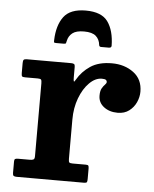

<svg xmlns="http://www.w3.org/2000/svg" viewBox="-54 -801 677 846"><g transform="rotate(5 285.0 -378.0)"><path d="M124 -420Q124 -432 121.2 -436Q118.5 -440 106.5 -440H50.5Q39.5 -440 36.8 -443.2Q34 -446.5 34 -457.5V-501.5Q34 -512.5 37.2 -516.2Q40.5 -520 51.5 -520H247Q256 -520 260 -517.2Q264 -514.5 264 -505V-458.5Q264 -443.5 266 -440.8Q268 -438 274 -449.5Q295 -486 331.5 -510.5Q368 -535 426.5 -535Q482.5 -535 522.2 -505.5Q562 -476 562 -421Q562 -397.5 551.5 -374.2Q541 -351 520.5 -335.5Q500 -320 470 -320Q433 -320 408.5 -339Q384 -358 384 -388.5Q384 -409.5 390.5 -420.8Q397 -432 403.8 -438.5Q410.5 -445 410.5 -451Q410.5 -456.5 405.8 -460Q401 -463.5 388 -463.5Q359 -463.5 332.8 -437.2Q306.5 -411 290.2 -367.8Q274 -324.5 274 -273V-99Q274 -87 277 -83.5Q280 -80 292 -80H350.5Q359.5 -80 361.8 -76.5Q364 -73 364 -63.5V-18Q364 -7.5 361.8 -3.8Q359.5 0 349.5 0H52Q42 0 38 -3Q34 -6 34 -15.5V-65.5Q34 -75 37.5 -77.5Q41 -80 50.5 -80H102Q114 -80 119 -83Q124 -86 124 -98ZM291.5 -756.5Q361.5 -756.5 389.2 -717.8Q417 -679 418 -612Q418 -602.5 406.5 -602.5H372Q364 -602.5 363 -610.5Q360.5 -635 344.2 -649.5Q328 -664 291.5 -664Q257 -664 240.5 -651Q224 -638 219.5 -617Q217.5 -610 216.8 -606.2Q216 -602.5 207 -602.5H173.5Q165.5 -602.5 164.2 -604.8Q163 -607 163.5 -614.5Q165.5 -680 194 -718.2Q222.5 -756.5 291.5 -756.5Z"/></g></svg>

Font: Besley
Style: Bold
Weight: 700
Designer: Owen Earl
Foundry: indestructible type*
Version: Version 2.001; ttfautohint (v1.8.3)